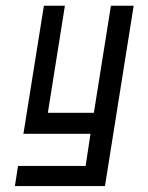

<svg xmlns="http://www.w3.org/2000/svg" viewBox="-20 -460 510 660"><path d="M439.5 -440.4 340.8 179.7H31.2L42 110.4H274.4L291 0H60.5L130.9 -440.4H203.1L144.5 -72.3H302.7L361.3 -440.4Z"/></svg>

Font: Geo
Style: Oblique
Weight: 500
Italic angle: -11°
Version: Version 001.2